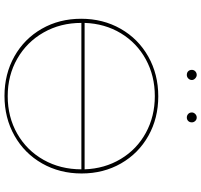

<svg xmlns="http://www.w3.org/2000/svg" viewBox="-40 -830 875 834"><g transform="rotate(90 397.0 -412.5)"><path d="M283 -809Q283 -818 289.5 -824Q296 -830 305 -830Q313 -830 320 -823.5Q327 -817 327 -809Q327 -800 320.5 -793.5Q314 -787 305 -787Q295 -787 289 -793Q283 -799 283 -809ZM468 -809Q468 -817 474.5 -823.5Q481 -830 490 -830Q499 -830 505 -823.5Q511 -817 511 -809Q511 -799 505 -793Q499 -787 490 -787Q481 -787 474.5 -793Q468 -799 468 -809ZM733 -330Q733 -235 689.5 -158.5Q646 -82 569 -38.5Q492 5 396 5Q301 5 224.5 -38Q148 -81 104.5 -157Q61 -233 61 -328Q61 -423 104.5 -499.5Q148 -576 225 -619.5Q302 -663 398 -663Q493 -663 569.5 -620Q646 -577 689.5 -501Q733 -425 733 -330ZM79 -343H715Q712 -430 670 -500Q628 -570 556.5 -609Q485 -648 397 -648Q309 -648 237.5 -609Q166 -570 124 -500.5Q82 -431 79 -343ZM715 -329H79Q79 -238 120.5 -165Q162 -92 234.5 -50.5Q307 -9 397 -9Q488 -9 560.5 -50.5Q633 -92 674 -165Q715 -238 715 -329Z"/></g></svg>

Font: Ysabeau SC Thin
Style: Regular
Weight: 200
Designer: Christian Thalmann (Catharsis Fonts)
Version: Version 0.003